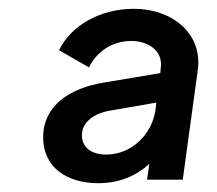

<svg xmlns="http://www.w3.org/2000/svg" viewBox="-20 -775 492 436"><path d="M203 -359C248 -359 288 -374 319 -403L314 -367H395L429 -615C441 -698 372 -755 284 -755C208 -755 142 -718 114 -661L182 -622C200 -658 235 -682 278 -682C315 -682 351 -661 345 -620L344 -609L219 -588C136 -575 78 -534 78 -463C78 -395 132 -359 203 -359ZM166 -468C166 -498 194 -518 231 -524L335 -542L333 -525C325 -470 279 -424 221 -424C188 -424 166 -440 166 -468Z"/></svg>

Font: Mluvka Medium
Style: Italic
Weight: 500
Italic angle: -8°
Designer: Modified by Jiří Krblich, Original typeface by Gumpita Rahayu
Foundry: Gumpita Rahayu & Jiří Krblich
Version: Version 2.000;Glyphs 3.1.1 (3134)